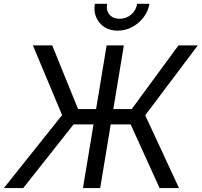

<svg xmlns="http://www.w3.org/2000/svg" viewBox="-50 -959 1029 979"><path d="M581.5 -727.5 527.8 -402.8H621.6L859.9 -727.5H958.5L690.4 -371.1L862.8 0H763.7L616.2 -324.7H514.6L460.9 0H373L426.8 -324.7H325.2L68.4 0H-30.3L266.6 -372.1L117.7 -727.5H216.3L348.1 -402.8H439.9L493.7 -727.5ZM549.8 -802.7Q510.7 -802.7 482.4 -821Q454.1 -839.4 440.7 -870.4Q427.2 -901.4 433.6 -939.5H496.1Q490.2 -905.8 508.3 -884.5Q526.4 -863.3 560.1 -863.3Q593.8 -863.3 618.7 -884.5Q643.6 -905.8 649.4 -939.5H711.9Q705.6 -901.4 681.9 -870.4Q658.2 -839.4 623.5 -821Q588.9 -802.7 549.8 -802.7Z"/></svg>

Font: Inter Display
Style: Italic
Weight: 400
Italic angle: -9.39999°
Designer: Rasmus Andersson
Foundry: rsms
Version: Version 4.000;git-a52131595